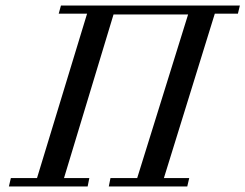

<svg xmlns="http://www.w3.org/2000/svg" viewBox="-20 -670 882 690"><path d="M199 -650H842L835 -621H752L569 -30H660L653 0H371L377 -30H473L656 -618H388L210 -30H301L295 0H12L19 -30H113L293 -621H191Z"/></svg>

Font: GFS Solomos
Style: Regular
Weight: 400
Designer: George D. Matthiopoulos
Foundry: George D. Matthiopoulos
Version: Version 1.000